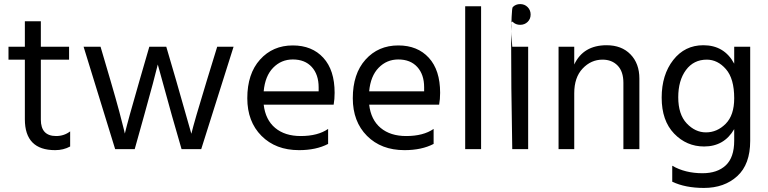

<svg xmlns="http://www.w3.org/2000/svg" viewBox="-20 -738 3799 950"><path d="M182.1 -442.9H321.8V-506.8H182.1V-632.8H103V-506.8H22V-442.9H103V-147.9Q103 4.9 252.9 4.9Q293.9 4.9 327.1 -13.2V-87.9Q296.9 -64.9 257.8 -64.9Q182.1 -64.9 182.1 -146Z M549.8 0H646.5L692.9 -166Q745.6 -355 760.7 -418.9L830.6 -166L878.4 0H975.6L1135.7 -506.8H1054.7L1003.4 -339.8Q940.9 -135.3 926.8 -76.2L851.6 -339.8L802.7 -506.8H718.8L670.4 -339.8Q612.8 -141.1 597.7 -77.1L592.8 -98.1Q587.9 -120.1 570.3 -185.5Q552.7 -251 526.9 -338.9L477.5 -506.8H393.6Z M1556.6 -286.1H1284.7Q1291.5 -361.8 1331.5 -402.8Q1371.6 -443.8 1428.7 -443.8Q1488.8 -443.8 1522.7 -406.5Q1556.6 -369.1 1556.6 -306.2ZM1603.5 -100.1Q1552.7 -64.9 1467.8 -64.9Q1389.6 -64.9 1341.6 -105Q1293.5 -145 1284.7 -220.2H1630.9Q1635.7 -246.6 1635.7 -278.8Q1635.7 -391.1 1579.8 -452.1Q1523.9 -513.2 1428.7 -513.2Q1329.6 -513.2 1266.6 -443.1Q1203.6 -373 1203.6 -252Q1203.6 -136.2 1273.9 -65.7Q1344.2 4.9 1459.5 4.9Q1544.4 4.9 1603.5 -25.9Z M2078.6 -286.1H1806.6Q1813.5 -361.8 1853.5 -402.8Q1893.6 -443.8 1950.7 -443.8Q2010.7 -443.8 2044.7 -406.5Q2078.6 -369.1 2078.6 -306.2ZM2125.5 -100.1Q2074.7 -64.9 1989.7 -64.9Q1911.6 -64.9 1863.5 -105Q1815.4 -145 1806.6 -220.2H2152.8Q2157.7 -246.6 2157.7 -278.8Q2157.7 -391.1 2101.8 -452.1Q2045.9 -513.2 1950.7 -513.2Q1851.6 -513.2 1788.6 -443.1Q1725.6 -373 1725.6 -252Q1725.6 -136.2 1795.9 -65.7Q1866.2 4.9 1981.4 4.9Q2066.4 4.9 2125.5 -25.9Z M2281.7 0H2360.4V-707H2281.7Z M2514.6 0H2593.3V-506.8H2514.6ZM2514.6 0H2593.3V-506.8H2514.6Q2502.4 -644 2517.1 -629.6Q2531.7 -615.2 2553.7 -615.2Q2575.7 -615.2 2590.6 -629.6Q2605.5 -644 2605.5 -666Q2605.5 -688 2590.6 -702.9Q2575.7 -717.8 2553.7 -717.8Q2531.7 -717.8 2517.1 -702.9Q2502.4 -688 2514.6 0Z M2821.3 -506.8H2743.7V0H2821.3V-276.9Q2821.3 -355 2862.8 -398.9Q2904.3 -442.9 2961.4 -442.9Q3007.3 -442.9 3035.9 -413.6Q3064.5 -384.3 3064.5 -328.1V0H3143.6V-349.1Q3143.6 -423.8 3099.6 -469Q3055.7 -514.2 2981.4 -514.2Q2866.2 -514.2 2821.3 -418.9Z M3473.1 -83Q3419.9 -83 3377.9 -127.4Q3335.9 -171.9 3335.9 -256.8Q3335.9 -339.8 3374 -391.4Q3412.1 -442.9 3477.1 -442.9Q3530.8 -442.9 3571.8 -396Q3612.8 -349.1 3612.8 -252Q3612.8 -168 3570.6 -125.5Q3528.3 -83 3473.1 -83ZM3612.8 -506.8V-422.9Q3564 -514.2 3460 -514.2Q3368.2 -514.2 3311 -440.9Q3253.9 -367.7 3253.9 -254.9Q3253.9 -141.1 3315.4 -77.1Q3377 -13.2 3463.9 -13.2Q3563 -13.2 3612.8 -99.1V-42Q3612.8 41 3571 80.1Q3529.3 119.1 3456.1 119.1Q3370.1 119.1 3306.2 82V161.1Q3371.1 191.9 3462.9 191.9Q3564 191.9 3627.9 133.5Q3691.9 75.2 3691.9 -41V-506.8Z"/></svg>

Font: FAU Chimera
Style: Regular
Weight: 400
Version: Version 1.002;hotconv 1.0.117;makeotfexe 2.5.65602